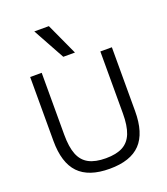

<svg xmlns="http://www.w3.org/2000/svg" viewBox="-176 -1121 1087 1252"><g transform="rotate(-20 367.5 -495.0)"><path d="M368 10Q223 10 153.5 -62.5Q84 -135 84 -287V-730H164V-300Q164 -215 184.5 -163Q205 -111 250 -87Q295 -63 368 -63Q441 -63 485.5 -87Q530 -111 550.5 -163Q571 -215 571 -300V-730H651V-287Q651 -135 582 -62.5Q513 10 368 10ZM332 -780 211 -1000H312L413 -780Z"/></g></svg>

Font: M PLUS 2 Thin
Style: Regular
Weight: 400
Version: Version 1.001